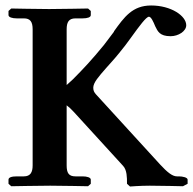

<svg xmlns="http://www.w3.org/2000/svg" viewBox="-20 -678 704 700"><path d="M223 -75V-294C230 -289 239 -281 249 -270L429 -73C443 -58 443 -30 443 -11V-8L454 2C454 2 491 -1 526 -1C565 -1 647 1 647 1L664 -8V-23C664 -31 646 -35 632 -35H625C608 -35 589 -51 564 -78C488 -162 405 -251 329 -335C324 -341 320 -347 320 -358C320 -377 340 -399 367 -430C381 -446 398 -464 414 -484C430 -503 444 -522 457 -540C488 -583 513 -617 523 -617C531 -617 539 -599 546 -582C555 -564 562 -546 602 -546C630 -546 659 -564 659 -586C659 -620 604 -658 531 -658C463 -658 433 -616 395 -563H396C384 -547 372 -531 359 -514C315 -460 281 -424 246 -389C237 -380 229 -374 223 -368V-571C223 -596 230 -611 255 -611H281C299 -611 311 -615 311 -623V-638L301 -647C301 -647 194 -645 159 -645C121 -645 21 -647 21 -647L11 -638V-623C11 -615 25 -611 41 -611H67C90 -611 99 -599 99 -571V-75C99 -50 91 -35 67 -35H41C22 -35 11 -31 11 -23V-8L21 1C21 1 127 -1 163 -1C201 -1 301 1 301 1L311 -8V-23C311 -31 297 -35 281 -35H255C231 -35 223 -47 223 -75Z"/></svg>

Font: Libertinus Serif Semibold
Style: Regular
Weight: 600
Designer: Philipp H. Poll, Khaled Hosny
Foundry: Caleb Maclennan
Version: Version 7.050;RELEASE